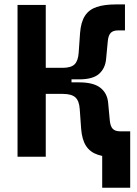

<svg xmlns="http://www.w3.org/2000/svg" viewBox="-20 -716 626 877"><path d="M261.2 -353.5 266.6 -406.2Q304.2 -406.2 320.6 -422.1Q336.9 -438 339.4 -475.6L345.7 -565.4Q349.6 -615.7 368.2 -644Q386.7 -672.4 421.6 -684.1Q456.5 -695.8 509.3 -695.8H550.8V-577.1H519Q496.6 -577.1 485.6 -565.7Q474.6 -554.2 472.2 -526.4L464.8 -448.2Q461.4 -404.8 433.1 -379.2Q404.8 -353.5 341.3 -353.5ZM60.1 0V-693.4H189V0ZM446.8 141.6V-116.2H574.7V141.6ZM144 -287.1V-406.2H306.6V-287.1ZM514.2 2.4Q461.4 2.4 426.5 -9.3Q391.6 -21 373 -49.6Q354.5 -78.1 350.6 -127.9L344.2 -217.8Q341.8 -254.9 324.5 -271Q307.1 -287.1 266.6 -287.1L261.2 -339.8H341.3Q407.7 -339.8 439.2 -314.5Q470.7 -289.1 474.1 -245.1L481.4 -167Q483.9 -139.2 494.9 -127.7Q505.9 -116.2 528.3 -116.2H560.1V2.4Z"/></svg>

Font: Cascadia Code
Style: Regular
Weight: 400
Monospace: yes
Designer: Aaron Bell
Foundry: Saja Typeworks
Version: Version 2106.017